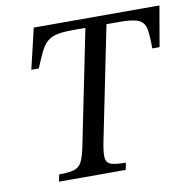

<svg xmlns="http://www.w3.org/2000/svg" viewBox="-75 -732 808 808"><g transform="rotate(-10 329.0 -328.5)"><path d="M398 0H113L119 -30Q161 -30 183 -36.5Q205 -43 216 -64.5Q227 -86 236 -131L338 -634H428L326 -131Q317 -86 319.5 -64.5Q322 -43 342 -36.5Q362 -30 404 -30ZM112 -484H80L121 -657H658L628 -484H597Q597 -539 591.5 -567.5Q586 -596 562 -607Q538 -618 482 -618H278Q236 -618 211 -612Q186 -606 170 -591.5Q154 -577 141.5 -551Q129 -525 112 -484Z"/></g></svg>

Font: STIX Two Text
Style: Italic
Weight: 400
Italic angle: -12°
Designer: Ross Mills, John Hudson & Paul Hanslow, Tiro Typeworks Ltd; with prior portions MicroPress Inc. and Coen Hoffman, Elsevi
Foundry: Tiro Typeworks Ltd
Version: Version 2.13 b171